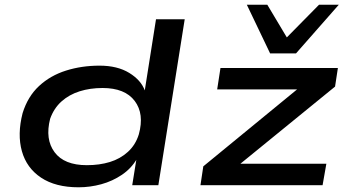

<svg xmlns="http://www.w3.org/2000/svg" viewBox="-20 -787 1484 816"><path d="M314 9Q216 9 154.5 -32Q93 -73 73 -144.5Q53 -216 76 -306Q98 -377 146 -421.5Q194 -466 260.5 -487Q327 -508 403 -508Q479 -508 529.5 -477Q580 -446 596 -401H595L643 -705H765L653 0H542L560 -112H562Q538 -71 498 -44Q458 -17 410.5 -4Q363 9 314 9ZM349 -85Q403 -85 447 -98.5Q491 -112 523.5 -141.5Q556 -171 570 -216Q594 -303 552.5 -358Q511 -413 416 -413Q363 -413 318.5 -399Q274 -385 241.5 -356Q209 -327 193 -282Q171 -195 212 -140Q253 -85 349 -85ZM832 0 844 -80 1284 -441 1273 -407H903L917 -498H1416L1404 -419L961 -58L973 -91H1367L1351 0ZM1128 -560 1029 -767H1116L1199 -628L1336 -767H1420L1238 -560Z"/></svg>

Font: Nunito Sans 7pt Expanded SemiBold
Style: Italic
Weight: 600
Width: 7
Italic angle: -9°
Designer: Vernon Adams
Foundry: Vernon Adams
Version: Version 3.101;gftools[0.9.27]